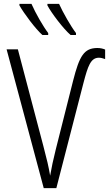

<svg xmlns="http://www.w3.org/2000/svg" viewBox="-20 -968 570 988"><path d="M343 -788H371V-798C346 -830 303 -905 284 -948H224V-940C246 -899 306 -820 343 -788ZM198 -788H228V-798C202 -832 163 -900 142 -948H80V-940C104 -898 162 -820 198 -788ZM205 0H270L410 -543C432 -626 446 -671 489 -671C499 -671 510 -668 521 -664V-713C509 -718 497 -721 480 -721C413 -720 389 -682 356 -552L267 -199C254 -147 245 -105 238 -64C230 -111 222 -145 203 -217L72 -714H14Z"/></svg>

Font: Noto Sans Mono Condensed Light
Style: Regular
Weight: 300
Width: 3
Designer: Monotype Design Team
Foundry: Monotype Imaging Inc.
Version: Version 2.014